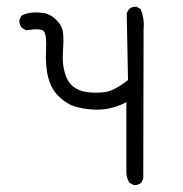

<svg xmlns="http://www.w3.org/2000/svg" viewBox="-20 -523 540 566"><path d="M374 22.5 361.3 15.6Q352.5 1 352.5 -16.6Q352.5 -34.2 352.5 -221.7Q330.1 -210 305.2 -204.1Q280.3 -198.2 252.4 -200.2Q224.6 -202.1 201.2 -209Q177.7 -215.8 154.8 -237.3Q131.8 -258.8 122.6 -293Q113.3 -327.1 115.7 -375Q118.2 -422.9 108.4 -431.6Q98.6 -440.4 57.6 -433.6L44.9 -440.4Q36.1 -450.2 37.1 -463.9L43 -476.6Q57.6 -484.4 73.7 -485.8Q89.8 -487.3 109.4 -484.4Q128.9 -481.4 146.5 -463.9Q164.1 -446.3 166 -425.3Q168 -404.3 165.5 -371.1Q163.1 -337.9 170.4 -310.5Q177.7 -283.2 194.3 -269Q210.9 -254.9 236.3 -251.5Q261.7 -248 289.1 -251.5Q316.4 -254.9 357.4 -287.1L353.5 -484.4L360.4 -496.1Q368.2 -503.9 382.8 -502.9L394.5 -496.1Q406.2 -468.8 403.3 -436.5L402.3 3.9L396.5 15.6Q387.7 23.4 374 22.5Z"/></svg>

Font: JasonHandwriting2
Style: Regular
Weight: 400
Version: Version 1.05.10